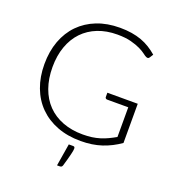

<svg xmlns="http://www.w3.org/2000/svg" viewBox="-159 -840 1053 1158"><g transform="rotate(20 367.5 -261.0)"><path d="M669.5 -69.5Q616.5 -32 556.5 -12Q496.5 8 421.5 8Q337.5 8 270.5 -17.8Q203.5 -43.5 156.2 -90.8Q109 -138 83.8 -205Q58.5 -272 58.5 -354Q58.5 -436 83.2 -502.8Q108 -569.5 154.2 -616.8Q200.5 -664 266 -689.8Q331.5 -715.5 413.5 -715.5Q454 -715.5 488.2 -710Q522.5 -704.5 552 -693.8Q581.5 -683 607 -667.2Q632.5 -651.5 656 -631L642 -609Q635 -597 621 -603.5Q613.5 -606.5 599.5 -617.5Q585.5 -628.5 561 -640.5Q536.5 -652.5 500.2 -662Q464 -671.5 412 -671.5Q343 -671.5 287.2 -649.5Q231.5 -627.5 192.2 -586.5Q153 -545.5 131.8 -486.5Q110.5 -427.5 110.5 -354Q110.5 -279.5 131.8 -220Q153 -160.5 193.2 -119Q233.5 -77.5 291 -55.5Q348.5 -33.5 420.5 -33.5Q452 -33.5 478.8 -37.2Q505.5 -41 529.8 -48.5Q554 -56 576.8 -66.8Q599.5 -77.5 623 -91V-281.5H487.5Q482 -281.5 478.2 -285Q474.5 -288.5 474.5 -293V-321H669.5ZM390 51.5Q397.5 51.5 399.8 55.2Q402 59 402 65Q402 70.5 400.5 79.5Q399 88.5 395.5 102.5Q392 116.5 386.8 136.2Q381.5 156 373.5 182.5Q371 189.5 366.8 192Q362.5 194.5 355 194.5H339L362.5 51.5Z"/></g></svg>

Font: Lato Light
Style: Regular
Weight: 300
Designer: Lukasz Dziedzic
Foundry: tyPoland Lukasz Dziedzic
Version: Version 2.007; 2014-02-27